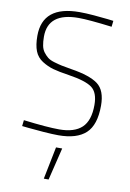

<svg xmlns="http://www.w3.org/2000/svg" viewBox="-104 -773 744 1103"><g transform="rotate(10 268.0 -222.0)"><path d="M468 -695 464 -660Q327 -677 269 -677Q91 -677 91 -537Q91 -507 95.5 -484.5Q100 -462 112 -446.5Q124 -431 137 -420.5Q150 -410 175 -402.5Q200 -395 221 -390.5Q242 -386 279 -380Q388 -363 435.5 -327.5Q483 -292 483 -203Q483 -90 430.5 -41.5Q378 7 271 7Q238 7 184.5 3Q131 -1 94 -5L57 -9L61 -44Q199 -27 270 -27Q358 -27 401.5 -68Q445 -109 445 -200Q445 -273 407 -301Q369 -329 270 -344Q210 -353 176.5 -362.5Q143 -372 111.5 -392Q80 -412 66.5 -446.5Q53 -481 53 -535Q53 -711 269 -711Q303 -711 353 -707Q403 -703 436 -699ZM232 267 270 78H306L260 267Z"/></g></svg>

Font: TitilliumText22L Th
Style: Thin
Weight: 100
Designer: Campivisivi
Foundry: Campivisivi
Version: 1.000